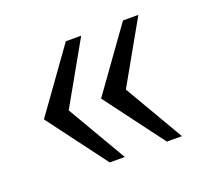

<svg xmlns="http://www.w3.org/2000/svg" viewBox="-75 -528 592 546"><g transform="rotate(-20 221.0 -255.0)"><path d="M285.5 -251 390 -72H344.5L210.5 -251L345 -438.5H391.5ZM112.5 -251 217 -72H171.5L37.5 -251L172 -438.5H218.5Z"/></g></svg>

Font: Public Sans Light
Style: Regular
Weight: 300
Designer: The Public Sans Project Authors: Dan O. Williams and USWDS (Libre Franklin designed by Pablo Impallari and Rodrigo Fuenz
Version: Version 1.007